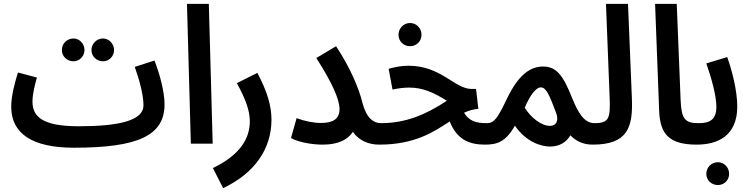

<svg xmlns="http://www.w3.org/2000/svg" viewBox="-20 -743 3885 993"><path d="M360 -426C391 -426 417 -452 417 -484C417 -517 391 -544 360 -544C326 -544 300 -517 300 -484C300 -452 326 -426 360 -426ZM513 -426C544 -426 570 -452 570 -484C570 -516 544 -544 513 -544C479 -544 453 -516 453 -484C453 -452 479 -426 513 -426Z M362 21C696 21 831 -43 831 -203C831 -271 805 -363 779 -430L677 -397C703 -324 722 -250 722 -198C722 -119 594 -90 387 -90C197 -90 148 -141 148 -218C148 -257 161 -308 171 -342L73 -368C57 -318 38 -247 38 -191C38 -52 147 21 362 21Z M967 0H1080L1060 -723H947Z M1134 230C1297 153 1384 27 1384 -124C1384 -196 1362 -270 1311 -366L1205 -313C1248 -234 1272 -174 1272 -116C1272 -26 1221 59 1081 126Z M1640 -107C1602 -107 1553 -117 1514 -132L1485 -29C1524 -7 1595 5 1649 5C1730 5 1779 -21 1805 -61C1837 -15 1888 5 1941 5C1984 5 2006 -19 2006 -52C2006 -83 1988 -106 1951 -106C1914 -106 1877 -129 1856 -206C1837 -285 1792 -392 1718 -504L1616 -443C1695 -319 1736 -231 1736 -179C1736 -129 1704 -107 1640 -107Z M2101 -504C2134 -504 2160 -530 2160 -563C2160 -596 2134 -624 2101 -624C2067 -624 2041 -596 2041 -563C2041 -530 2067 -504 2101 -504Z M1941 5C2127 5 2225 -62 2306 -115C2343 -20 2409 5 2488 5C2532 5 2553 -19 2553 -52C2553 -83 2536 -106 2498 -106C2442 -106 2406 -117 2380 -160C2404 -171 2428 -178 2454 -180L2442 -283H2419C2331 -283 2262 -403 2093 -403C2059 -403 2024 -397 1990 -387L2010 -280C2041 -286 2064 -290 2097 -290C2169 -290 2225 -263 2291 -222C2180 -148 2075 -106 1950 -106Z M2488 5C2550 5 2595 -8 2643 -93C2701 -9 2778 15 2825 15C2874 15 2909 -8 2930 -43C2961 -11 2999 5 3046 5C3088 5 3110 -20 3110 -52C3110 -83 3093 -106 3055 -106C3001 -106 2970 -160 2939 -236C2894 -349 2860 -399 2789 -399C2721 -399 2661 -354 2604 -237C2555 -135 2538 -106 2497 -106ZM2694 -186C2718 -244 2750 -291 2777 -291C2804 -291 2820 -256 2857 -157C2870 -119 2858 -92 2824 -92C2780 -92 2725 -135 2694 -186Z M3045 5C3228 5 3254 -86 3248 -235L3228 -723H3114L3133 -239C3137 -132 3131 -106 3054 -106Z M3584 5C3627 5 3649 -19 3649 -52C3649 -84 3632 -106 3594 -106C3522 -106 3504 -127 3500 -227L3480 -723H3368L3389 -172C3393 -49 3441 5 3584 5Z M3693 214C3725 214 3751 189 3751 156C3751 123 3725 96 3693 96C3659 96 3633 123 3633 156C3633 189 3659 214 3693 214Z M3583 5C3690 5 3793 -39 3793 -192C3793 -276 3765 -381 3741 -448L3633 -415C3659 -341 3685 -248 3685 -191C3685 -124 3651 -106 3593 -106Z"/></svg>

Font: Noto Sans Arabic Cond SemBd
Style: Regular
Weight: 600
Width: 3
Designer: Monotype Design Team, Nadine Chahine, Nizar Qandah and Khaled Hosny
Foundry: Monotype Imaging Inc.
Version: Version 2.012